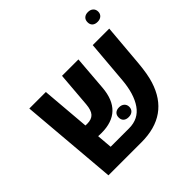

<svg xmlns="http://www.w3.org/2000/svg" viewBox="-194 -982 1172 1172"><g transform="rotate(-45 392.0 -396.5)"><path d="M673.3 -751Q673.3 -771 685.5 -782.2Q697.8 -793.5 719 -793.5Q740.2 -793.5 752.9 -781.7Q765.6 -770 765.6 -751Q765.6 -731.9 752.9 -720.5Q740.2 -709 718.8 -709Q697.3 -709 685.3 -720Q673.3 -731 673.3 -751ZM388.2 0H103L49.8 -629.9H192.4L218.8 -314.5Q224.6 -314 233.4 -314Q272 -314 290.8 -334.5Q309.6 -355 313.5 -402.8L332 -629.9H473.6L455.6 -404.3Q440.4 -212.4 255.4 -212.4Q245.1 -212.4 227.5 -213.4L235.8 -113.8H395Q476.6 -113.8 520.5 -177.2Q564.5 -240.7 573.7 -352.1L597.2 -629.9H739.7L716.3 -356Q708.5 -267.1 691.4 -213.4Q624.5 0 388.2 0ZM396.5 -205.6Q396.5 -225.6 408.7 -236.8Q420.9 -248 442.1 -248Q463.4 -248 476.1 -236.3Q488.8 -224.6 488.8 -205.6Q488.8 -186.5 476.1 -175Q463.4 -163.6 441.9 -163.6Q420.4 -163.6 408.4 -174.6Q396.5 -185.5 396.5 -205.6Z"/></g></svg>

Font: Open Sans Hebrew
Style: Bold
Weight: 700
Foundry: Ascender Corporation, Yanek Iontef
Version: Version 2.001;PS 002.001;hotconv 1.0.70;makeotf.lib2.5.58329